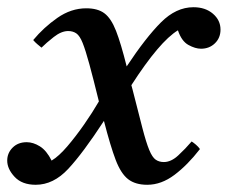

<svg xmlns="http://www.w3.org/2000/svg" viewBox="-63 -500 631 532"><path d="M468 -108Q473 -105 480 -99Q487 -93 491 -87Q457 -43 420.5 -15.5Q384 12 345 12Q312 12 292 -3.5Q272 -19 257.5 -57Q243 -95 225 -165Q167 -76 126 -32Q85 12 36 12Q-2 12 -22.5 -10Q-43 -32 -43 -55Q-43 -76 -28 -91Q-13 -106 11 -106Q29 -106 47.5 -94.5Q66 -83 80 -55Q100 -67 123.5 -94.5Q147 -122 170 -155Q193 -188 211 -219Q195 -284 184.5 -322.5Q174 -361 166 -381Q158 -401 148.5 -407.5Q139 -414 126 -414Q107 -414 86 -397.5Q65 -381 52 -368Q47 -372 40.5 -377.5Q34 -383 29 -389Q58 -424 96 -450.5Q134 -477 176 -477Q208 -477 226.5 -463Q245 -449 258.5 -414.5Q272 -380 288 -316Q341 -396 383 -438Q425 -480 473 -480Q506 -480 527 -462Q548 -444 548 -418Q548 -395 532.5 -380Q517 -365 494 -365Q478 -365 459 -375.5Q440 -386 430 -416Q379 -385 301 -264Q302 -261 302.5 -258.5Q303 -256 304 -253Q321 -186 331.5 -145.5Q342 -105 350.5 -84.5Q359 -64 368.5 -57.5Q378 -51 391 -51Q411 -51 431 -69.5Q451 -88 468 -108Z"/></svg>

Font: Tiro Devanagari Sanskrit
Style: Italic
Weight: 400
Italic angle: -11°
Designer: Devanagari: John Hudson & Fiona Ross, assisted by Paul Hanslow. Latin: John Hudson with Paul Hanslow, assisted by Kaja S
Foundry: Tiro Typeworks Ltd.
Version: Version 1.52